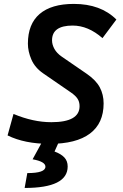

<svg xmlns="http://www.w3.org/2000/svg" viewBox="-20 -723 626 978"><path d="M232.4 9.8Q106 9.8 18.6 -33.2L48.8 -142.6Q148.9 -100.6 241.7 -100.6Q385.3 -100.6 385.3 -182.1Q385.3 -204.1 375 -220Q364.7 -235.8 341.3 -252L200.2 -349.1Q157.7 -378.4 139.9 -419.9Q122.1 -461.4 122.1 -500.5Q122.1 -600.6 181.9 -651.9Q241.7 -703.1 356 -703.1Q493.2 -703.1 572.8 -623.5L502 -528.8Q429.2 -592.8 350.1 -592.8Q245.1 -592.8 245.1 -517.6Q245.1 -495.6 257.3 -473.6Q269.5 -451.7 294.4 -434.6L420.9 -347.7Q468.8 -314.9 488.3 -278.1Q507.8 -241.2 507.8 -196.3Q507.8 -94.7 438 -42.5Q368.2 9.8 232.4 9.8ZM105.5 234.4 119.1 158.7Q211.4 158.7 211.4 126Q211.4 100.1 146 88.4L207.5 -23.9L279.3 1L257.8 48.8Q291 61 307.9 79.1Q324.7 97.2 324.7 125Q324.7 234.4 105.5 234.4Z"/></svg>

Font: CaskaydiaCove NFP SemiBold
Style: Italic
Weight: 600
Italic angle: -10°
Designer: Aaron Bell
Foundry: Saja Typeworks
Version: Version 2111.001; VTT 6.35;Nerd Fonts 3.1.1